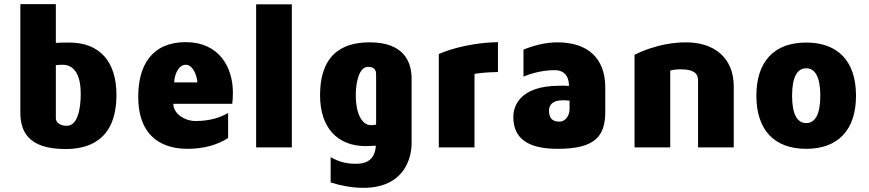

<svg xmlns="http://www.w3.org/2000/svg" viewBox="-20 -710 4185 925"><path d="M314 -505C301 -505 263 -505 249 -503V-690H78V-170C78 -84 109 8 295 8C384 8 541 -17 541 -253C541 -416 458 -505 314 -505ZM302 -104C263 -104 249 -125 249 -140V-396C261 -397 264 -398 282 -398C341 -398 369 -343 369 -259C369 -179 352 -104 302 -104Z M1102 -264C1102 -389 1033 -507 875 -507C710 -507 646 -393 646 -245C646 -33 783 7 883 7C960 7 1026 -11 1079 -45V-166C1044 -145 994 -127 922 -127C870 -127 815 -162 815 -210H1099C1101 -226 1102 -244 1102 -264ZM819 -313C821 -354 841 -398 875 -398C910 -398 929 -345 931 -313Z M1386 0V-689H1214V0Z M1762 -506C1670 -506 1522 -481 1522 -251C1522 -93 1607 -6 1743 -6C1754 -6 1778 -7 1791 -8C1787 38 1768 79 1696 79C1657 79 1620 74 1573 47V169C1620 184 1676 195 1730 195C1928 195 1963 51 1963 -20V-331C1963 -416 1922 -506 1762 -506ZM1792 -110C1779 -107 1776 -107 1767 -107C1721 -107 1694 -169 1694 -249C1694 -325 1714 -388 1753 -388C1791 -388 1792 -364 1792 -349Z M2094 -450V0H2266V-354C2285 -357 2318 -362 2379 -363V-507C2216 -503 2111 -457 2094 -450Z M2666 -506C2610 -506 2554 -492 2502 -471V-341C2554 -362 2604 -372 2654 -372C2684 -372 2721 -357 2721 -296C2693 -298 2700 -297 2676 -297C2472 -297 2453 -186 2453 -147C2453 -44 2521 7 2667 7C2846 7 2896 -53 2896 -171V-289C2896 -430 2811 -506 2666 -506ZM2724 -183C2724 -161 2710 -124 2674 -124C2637 -124 2625 -146 2625 -177C2625 -204 2642 -227 2691 -227C2702 -227 2712 -226 2724 -225Z M3285 -506C3149 -506 3041 -448 3037 -446V0H3209V-370C3224 -374 3239 -376 3259 -376C3338 -376 3343 -344 3343 -321V0H3515V-294C3515 -427 3426 -506 3285 -506Z M3864 -505C3711 -505 3624 -415 3624 -249C3624 -83 3711 7 3864 7C4017 7 4104 -83 4104 -249C4104 -415 4017 -505 3864 -505ZM3864 -117C3821 -117 3796 -159 3796 -249C3796 -339 3821 -381 3864 -381C3907 -381 3932 -339 3932 -249C3932 -159 3907 -117 3864 -117Z"/></svg>

Font: Maven Pro
Style: Black
Weight: 900
Designer: Joe Prince
Foundry: Joe Prince
Version: Version 1.003